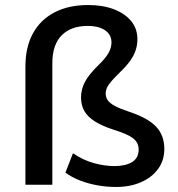

<svg xmlns="http://www.w3.org/2000/svg" viewBox="-20 -734 707 763"><path d="M441 9Q404 9 367.5 2.5Q331 -4 298.5 -16.5Q266 -29 240 -48L270 -125Q311 -97 354 -85.5Q397 -74 434 -74Q479 -74 505 -90Q531 -106 531 -140Q531 -167 509.5 -184Q488 -201 433 -218Q384 -234 355.5 -252.5Q327 -271 314.5 -294Q302 -317 302 -347Q302 -378 317 -407.5Q332 -437 372 -476Q399 -502 411 -523Q423 -544 423 -566Q423 -587 411 -601.5Q399 -616 378 -623.5Q357 -631 329 -631Q262 -631 225 -593.5Q188 -556 188 -483V0H81V-469Q81 -547 111 -601.5Q141 -656 197 -685Q253 -714 330 -714Q389 -714 433 -697Q477 -680 501.5 -650Q526 -620 526 -578Q526 -555 519 -534Q512 -513 497 -492Q482 -471 457 -447Q427 -418 413.5 -399.5Q400 -381 400 -363Q400 -348 408 -336Q416 -324 436.5 -313Q457 -302 493 -290Q568 -265 600.5 -230.5Q633 -196 633 -142Q633 -97 608.5 -63Q584 -29 540.5 -10Q497 9 441 9Z"/></svg>

Font: Nunito Sans 9pt SemiBold
Style: Regular
Weight: 600
Version: Version 3.101;gftools[0.9.27]